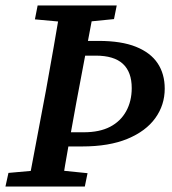

<svg xmlns="http://www.w3.org/2000/svg" viewBox="-29 -684 632 704"><path d="M165 -147 174 -199H278Q336 -199 374.5 -219Q413 -239 433.5 -276Q454 -313 454 -361Q454 -420 421.5 -450Q389 -480 322 -480H232L241 -534H333Q416 -534 469.5 -512.5Q523 -491 549 -452Q575 -413 575 -359Q575 -299 540.5 -251Q506 -203 438.5 -175Q371 -147 272 -147ZM-9 0 2 -50 136 -62H164L292 -49L282 0ZM73 0 140 -355Q154 -432 167.5 -509.5Q181 -587 194 -664H318L251 -309Q237 -232 223 -154.5Q209 -77 197 0ZM99 -613 109 -664H399L389 -614L259 -601H230Z"/></svg>

Font: Source Serif 4 18pt SemiBold
Style: Italic
Weight: 600
Italic angle: -12°
Designer: Frank Grießhammer
Foundry: Adobe Systems Incorporated
Version: Version 4.004;hotconv 1.0.116;makeotfexe 2.5.65601